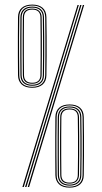

<svg xmlns="http://www.w3.org/2000/svg" viewBox="-20 -822 448 844"><path d="M102 0 344.2 -800H350L108 0ZM78.5 0 320.8 -800H326.5L84.5 0ZM90.2 0 332.5 -800H338.2L96.2 0ZM286 2.8Q255 2.8 239.5 -12Q224 -26.8 223.5 -52Q223 -92.2 222.9 -135.6Q222.8 -179 222.9 -222.8Q223 -266.5 223.5 -307.8Q224 -334.5 240.2 -348.6Q256.5 -362.8 286 -362.8Q315.5 -362.8 331.8 -348.6Q348 -334.5 348.2 -307.8Q349 -264.5 349.2 -221.8Q349.5 -179 349.2 -136.6Q349 -94.2 348.2 -52Q348 -25.5 331.8 -11.4Q315.5 2.8 286 2.8ZM286 -1.5Q313.5 -1.5 328 -14.8Q342.5 -28 343 -52.2Q343.8 -96.5 343.9 -139.6Q344 -182.8 343.9 -224.6Q343.8 -266.5 343 -307.5Q342.5 -332.2 327.9 -345.4Q313.2 -358.5 286 -358.5Q258.5 -358.5 243.9 -345.4Q229.2 -332.2 229 -307.5Q228.2 -259.5 228 -219Q227.8 -178.5 228.1 -138.6Q228.5 -98.8 229 -52Q229.2 -27.8 243.9 -14.6Q258.5 -1.5 286 -1.5ZM286 -6Q260.8 -6 247.6 -18.2Q234.5 -30.5 234 -52.5Q233.8 -87 233.5 -131.2Q233.2 -175.5 233.4 -221.6Q233.5 -267.8 234 -307.5Q234.5 -329 247.4 -341.5Q260.2 -354 286 -354Q310.5 -354 323.9 -342Q337.2 -330 337.5 -308.2Q338.5 -260.5 338.6 -220.1Q338.8 -179.8 338.6 -139.5Q338.5 -99.2 337.5 -51.5Q337.2 -30 324 -18Q310.8 -6 286 -6ZM286 -10.5Q307.8 -10.5 320 -21.1Q332.2 -31.8 332.5 -52.5Q333.2 -89.5 333.5 -131.8Q333.8 -174 333.5 -218.6Q333.2 -263.2 332.5 -307.2Q332.2 -327.8 320.1 -338.6Q308 -349.5 286 -349.5Q264.5 -349.5 252.1 -338.9Q239.8 -328.2 239.2 -307.2Q238.8 -265.2 238.6 -222.1Q238.5 -179 238.6 -136.2Q238.8 -93.5 239.2 -52.5Q239.8 -32 251.9 -21.2Q264 -10.5 286 -10.5ZM286 -14.8Q245.2 -14.8 244.8 -52.5Q244.2 -103.2 244 -145.2Q243.8 -187.2 244 -226.4Q244.2 -265.5 244.8 -307.5Q245.2 -345.2 286 -345.2Q306.2 -345.2 316.6 -335.2Q327 -325.2 327.2 -307Q328 -264.2 328.1 -222.5Q328.2 -180.8 328.1 -138.8Q328 -96.8 327.2 -52.5Q326.8 -34.8 316.4 -24.8Q306 -14.8 286 -14.8ZM286 -19.2Q321.5 -19.2 322 -52.8Q322.8 -90.8 322.9 -134.8Q323 -178.8 322.9 -223.4Q322.8 -268 322 -307Q321.5 -340.8 286 -340.8Q250.5 -340.8 249.8 -307.2Q249.2 -270.5 249.1 -225.8Q249 -181 249.1 -135.8Q249.2 -90.5 249.8 -52.5Q250.5 -19.2 286 -19.2ZM121.8 -436.2Q90.8 -436.2 75.1 -451Q59.5 -465.8 59.2 -491Q58.8 -531.2 58.6 -574.6Q58.5 -618 58.6 -661.8Q58.8 -705.5 59.2 -746.8Q59.5 -773.5 75.9 -787.6Q92.2 -801.8 121.8 -801.8Q151.2 -801.8 167.4 -787.6Q183.5 -773.5 184 -746.8Q184.8 -703.5 185 -660.8Q185.2 -618 185 -575.6Q184.8 -533.2 184 -491Q183.5 -464.5 167.4 -450.4Q151.2 -436.2 121.8 -436.2ZM121.8 -440.5Q149 -440.5 163.6 -453.8Q178.2 -467 178.8 -491.2Q179.5 -535.5 179.6 -578.6Q179.8 -621.8 179.6 -663.6Q179.5 -705.5 178.8 -746.5Q178.2 -771.2 163.6 -784.4Q149 -797.5 121.8 -797.5Q94.2 -797.5 79.6 -784.4Q65 -771.2 64.8 -746.5Q64 -698.5 63.8 -658Q63.5 -617.5 63.9 -577.6Q64.2 -537.8 64.8 -491Q65 -466.8 79.6 -453.6Q94.2 -440.5 121.8 -440.5ZM121.8 -445Q96.5 -445 83.2 -457.2Q70 -469.5 69.8 -491.5Q69.5 -526 69.2 -570.2Q69 -614.5 69.1 -660.6Q69.2 -706.8 69.8 -746.5Q70 -768 83 -780.5Q96 -793 121.8 -793Q146.2 -793 159.6 -781Q173 -769 173.2 -747.2Q174.2 -699.5 174.4 -659.1Q174.5 -618.8 174.4 -578.5Q174.2 -538.2 173.2 -490.5Q173 -469 159.8 -457Q146.5 -445 121.8 -445ZM121.8 -449.5Q143.5 -449.5 155.8 -460.1Q168 -470.8 168.2 -491.5Q169 -528.5 169.2 -570.8Q169.5 -613 169.2 -657.6Q169 -702.2 168.2 -746.2Q168 -766.8 155.9 -777.6Q143.8 -788.5 121.8 -788.5Q100.2 -788.5 87.9 -777.9Q75.5 -767.2 75 -746.2Q74.5 -704.2 74.4 -661.1Q74.2 -618 74.4 -575.2Q74.5 -532.5 75 -491.5Q75.5 -471 87.6 -460.2Q99.8 -449.5 121.8 -449.5ZM121.8 -453.8Q81 -453.8 80.5 -491.5Q80 -542.2 79.8 -584.2Q79.5 -626.2 79.8 -665.4Q80 -704.5 80.5 -746.5Q81 -784.2 121.8 -784.2Q141.8 -784.2 152.2 -774.2Q162.8 -764.2 163 -746Q163.8 -703.2 163.9 -661.5Q164 -619.8 163.9 -577.8Q163.8 -535.8 163 -491.5Q162.5 -473.8 152.1 -463.8Q141.8 -453.8 121.8 -453.8ZM121.8 -458.2Q157.2 -458.2 157.8 -491.8Q158.5 -529.8 158.6 -573.8Q158.8 -617.8 158.6 -662.4Q158.5 -707 157.8 -746Q157.2 -779.8 121.8 -779.8Q86.2 -779.8 85.5 -746.2Q85 -709.5 84.9 -664.8Q84.8 -620 84.9 -574.8Q85 -529.5 85.5 -491.5Q86.2 -458.2 121.8 -458.2Z"/></svg>

Font: Big Shoulders Inline Display ExtraLight
Style: Regular
Weight: 250
Version: Version 2.002